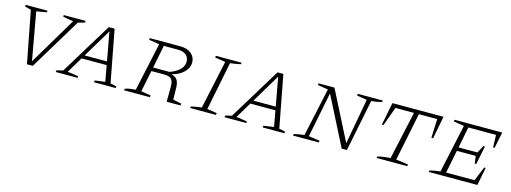

<svg xmlns="http://www.w3.org/2000/svg" viewBox="-13 -1130 4637 1743"><g transform="rotate(15 2305.5 -259.0)"><path d="M228 0 134 -487Q122 -490 108 -493.5Q94 -497 75 -503L77 -518H283L280 -502L185 -486L265 -38L532 -486Q480 -492 434 -503L435 -518H641L639 -502L576 -485L283 0Z M1006 -28Q1022 -26 1036.5 -22.5Q1051 -19 1064 -15L1062 0H857L860 -17L956 -30L929 -180H693L603 -30Q629 -27 654 -23.5Q679 -20 705 -15L704 0H498L502 -17L561 -31L858 -518H913ZM713 -213H923L874 -482Z M1140 0 1143 -15Q1171 -28 1242 -32L1340 -486L1241 -502L1244 -518H1532Q1595 -518 1634 -486Q1673 -454 1673 -402Q1673 -352 1630.5 -310.5Q1588 -269 1518 -252Q1562 -242 1576.5 -214.5Q1591 -187 1592 -145L1594 -34L1674 -17L1671 0H1541L1542 -145Q1542 -189 1524.5 -211Q1507 -233 1454 -233H1335L1294 -32L1386 -17L1383 0ZM1518 -483H1385L1342 -268H1496Q1622 -315 1622 -396Q1622 -437 1594.5 -460Q1567 -483 1518 -483Z M1761 0 1764 -15Q1791 -21 1815.5 -25.5Q1840 -30 1863 -32L1961 -486L1862 -502L1865 -518H2107L2104 -503Q2073 -497 2052 -493Q2031 -489 2006 -487L1915 -32L2007 -17L2004 0Z M2592 -28Q2608 -26 2622.5 -22.5Q2637 -19 2650 -15L2648 0H2443L2446 -17L2542 -30L2515 -180H2279L2189 -30Q2215 -27 2240 -23.5Q2265 -20 2291 -15L2290 0H2084L2088 -17L2147 -31L2444 -518H2499ZM2299 -213H2509L2460 -482Z M3199 -518H3433L3431 -503Q3407 -498 3386 -493.5Q3365 -489 3333 -487L3235 0H3186L2954 -456L2869 -32L2974 -17L2970 0H2728L2731 -15Q2756 -21 2780.5 -25.5Q2805 -30 2828 -32L2926 -486L2827 -502L2831 -518H2979L3213 -58L3291 -486L3195 -502Z M4004 -518 3963 -305H3947L3954 -483H3782L3690 -32L3805 -17L3801 0H3515L3517 -15Q3574 -29 3637 -32L3736 -483H3562L3497 -305H3482L3524 -518Z M4004 0 4007 -15Q4033 -21 4058 -25.5Q4083 -30 4106 -32L4204 -486L4105 -502L4108 -518H4556L4525 -366H4511L4507 -483H4247L4208 -285H4385L4423 -355H4437L4402 -181H4388L4378 -251H4201L4158 -35H4425L4480 -169H4494L4461 0Z"/></g></svg>

Font: Piazzolla SC ExtraLight
Style: Italic
Weight: 200
Italic angle: -11.3°
Designer: Juan Pablo del Peral
Foundry: Huerta Tipografica
Version: Version 1.330